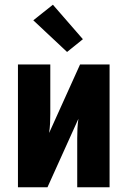

<svg xmlns="http://www.w3.org/2000/svg" viewBox="-20 -793 540 813"><path d="M56 0V-520H193V-312Q193 -291 192 -270.5Q191 -250 188 -230L319 -520H444V0H307V-208Q307 -229 308 -249.5Q309 -270 312 -290L181 0ZM264 -573 121 -707 204 -773 331 -627Z"/></svg>

Font: Iosevka Heavy
Style: Regular
Weight: 900
Monospace: yes
Designer: Belleve Invis
Foundry: Belleve Invis
Version: Version 32.5.0; ttfautohint (v1.8.4)